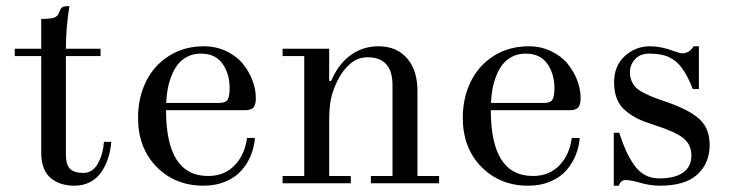

<svg xmlns="http://www.w3.org/2000/svg" viewBox="-20 -588 2338 616"><path d="M27.3 -408.2V-431.6H112.3V-527.3Q142.1 -527.3 153.8 -531.5Q165.5 -535.6 169.4 -547.4Q174.3 -561 179.7 -564.7Q185.1 -568.4 202.6 -568.4Q191.4 -497.6 191.4 -431.6H302.7V-408.2H191.4V-92.8Q191.4 -59.1 205.1 -46.1Q218.8 -33.2 247.1 -33.2Q277.3 -33.2 294.2 -63.5Q311 -93.8 313.5 -132.8H336.9Q335 -105.5 327.1 -81.3Q319.3 -57.1 305.7 -36.6Q292 -16.1 269.5 -4.2Q247.1 7.8 218.3 7.8Q197.3 7.8 179 2.4Q160.6 -2.9 145.3 -14.6Q129.9 -26.4 121.1 -47.1Q112.3 -67.9 112.3 -95.7V-408.2Z M422.9 -210Q422.9 -273.9 448.2 -325.9Q473.6 -377.9 522.2 -408.7Q570.8 -439.5 634.3 -439.5Q673.3 -439.5 706.1 -423.8Q738.8 -408.2 758.8 -383.8Q778.8 -359.4 789.8 -330.6Q800.8 -301.8 800.8 -273.4Q800.8 -252.4 793.5 -243.4Q786.1 -234.4 764.6 -234.4H512.7Q512.7 -23.4 647.5 -23.4Q700.2 -23.4 732.9 -57.6Q765.6 -91.8 772.5 -145.5H797.9Q795.9 -117.7 785.6 -91.6Q775.4 -65.4 756.1 -42.7Q736.8 -20 704.8 -6.1Q672.9 7.8 632.8 7.8Q542 7.8 482.4 -52.7Q422.9 -113.3 422.9 -210ZM513.2 -257.8H684.1Q704.6 -257.8 710.7 -269Q716.8 -280.3 716.8 -305.2Q716.8 -350.6 694.1 -383.3Q671.4 -416 624 -416Q600.6 -416 581.8 -406.5Q563 -397 550.8 -381.6Q538.6 -366.2 530.3 -345Q522 -323.7 518.1 -302.5Q514.2 -281.2 513.2 -257.8Z M886.7 0V-23.4H956.1V-408.2H886.7V-431.6H1036.1V-329.1L1042 -327.6Q1065.4 -382.3 1104.7 -410.9Q1144 -439.5 1194.3 -439.5Q1254.9 -439.5 1288.6 -397.9Q1319.3 -359.9 1319.3 -296.9V-23.4H1388.7V0H1169.9V-23.4H1239.3V-314.5Q1239.3 -404.3 1159.2 -404.3Q1127.9 -404.3 1103.5 -383.3Q1079.1 -362.3 1063.5 -330.6Q1047.4 -298.3 1041.7 -270Q1036.1 -241.7 1036.1 -201.2V-23.4H1105.5V0Z M1464.8 -210Q1464.8 -273.9 1490.2 -325.9Q1515.6 -377.9 1564.2 -408.7Q1612.8 -439.5 1676.3 -439.5Q1715.3 -439.5 1748 -423.8Q1780.8 -408.2 1800.8 -383.8Q1820.8 -359.4 1831.8 -330.6Q1842.8 -301.8 1842.8 -273.4Q1842.8 -252.4 1835.4 -243.4Q1828.1 -234.4 1806.6 -234.4H1554.7Q1554.7 -23.4 1689.5 -23.4Q1742.2 -23.4 1774.9 -57.6Q1807.6 -91.8 1814.5 -145.5H1839.8Q1837.9 -117.7 1827.6 -91.6Q1817.4 -65.4 1798.1 -42.7Q1778.8 -20 1746.8 -6.1Q1714.8 7.8 1674.8 7.8Q1584 7.8 1524.4 -52.7Q1464.8 -113.3 1464.8 -210ZM1555.2 -257.8H1726.1Q1746.6 -257.8 1752.7 -269Q1758.8 -280.3 1758.8 -305.2Q1758.8 -350.6 1736.1 -383.3Q1713.4 -416 1666 -416Q1642.6 -416 1623.8 -406.5Q1605 -397 1592.8 -381.6Q1580.6 -366.2 1572.3 -345Q1564 -323.7 1560.1 -302.5Q1556.2 -281.2 1555.2 -257.8Z M1949.2 7.8V-162.1H1966.8Q1977.5 -128.9 1987.8 -106Q1998 -83 2013.2 -60.5Q2028.3 -38.1 2048.8 -26.9Q2069.3 -15.6 2094.7 -15.6Q2145 -15.6 2171.6 -34.4Q2198.2 -53.2 2198.2 -88.9Q2198.2 -124 2172.4 -144.8Q2146.5 -165.5 2079.1 -187Q2047.4 -196.8 2026.4 -207Q2005.4 -217.3 1986.8 -232.9Q1968.3 -248.5 1959.2 -271Q1950.2 -293.5 1950.2 -324.2Q1950.2 -376.5 1984.4 -408Q2018.6 -439.5 2065.4 -439.5Q2101.1 -439.5 2141.1 -424.3Q2161.1 -417 2168.5 -417Q2192.4 -417 2205.1 -439.5H2222.2V-302.2H2202.6Q2187.5 -342.8 2167.5 -370.1Q2149.9 -394 2125.7 -405Q2101.6 -416 2062.5 -416Q2034.2 -416 2017.6 -398.2Q2001 -380.4 2001 -356.4Q2001 -340.8 2006.1 -328.9Q2011.2 -316.9 2019 -308.3Q2026.9 -299.8 2042.7 -291.5Q2058.6 -283.2 2073 -277.3Q2087.4 -271.5 2113.3 -262.7Q2191.9 -235.8 2224.4 -205.6Q2256.8 -175.3 2256.8 -123Q2256.8 -64.5 2217.5 -28.3Q2178.2 7.8 2096.7 7.8Q2064 7.8 2027.3 -3.4Q2003.4 -10.3 1986.8 -10.3Q1971.7 -10.3 1965.3 7.8Z"/></svg>

Font: Theano Didot
Style: Regular
Weight: 400
Designer: Alexey Kryukov
Version: Version 2.0